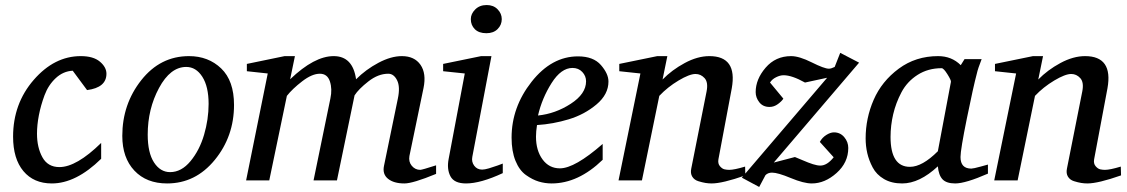

<svg xmlns="http://www.w3.org/2000/svg" viewBox="-20 -717 4477 763"><path d="M403 -424Q403 -369 326 -359L269 -436Q231 -434 201.5 -406.5Q172 -379 157 -338.5Q142 -298 134.5 -259Q127 -220 127 -186Q127 -131 148.5 -92Q170 -53 216 -53Q284 -53 382 -149V-86Q282 12 186 12Q114 12 73 -37Q32 -86 32 -174Q32 -305 114 -399.5Q196 -494 301 -494Q351 -494 377 -472Q403 -450 403 -424Z M910 -300Q910 -175 833.5 -81.5Q757 12 644 12Q562 12 514 -39Q466 -90 466 -177Q466 -303 541.5 -398.5Q617 -494 731 -494Q808 -494 859 -445Q910 -396 910 -300ZM809 -304Q809 -373 784 -412Q759 -451 720 -451Q657 -451 612 -367.5Q567 -284 567 -182Q567 -110 592 -71.5Q617 -33 656 -33Q701 -33 737 -76.5Q773 -120 791 -181.5Q809 -243 809 -304Z M1713 -26Q1621 12 1587 12Q1545 12 1522 -6.5Q1499 -25 1506 -58L1561 -325Q1571 -372 1558 -398Q1545 -424 1523 -424Q1483 -424 1444 -393.5Q1405 -363 1389 -338L1319 0H1226L1293 -326Q1301 -363 1291 -393.5Q1281 -424 1251 -424Q1220 -424 1181 -394Q1142 -364 1120 -336L1050 0H958L1044 -425L961 -434V-463L1111 -494H1152L1133 -402Q1229 -494 1306 -494Q1382 -494 1395 -402Q1434 -441 1484 -467.5Q1534 -494 1577 -494Q1627 -494 1651 -459.5Q1675 -425 1663 -367L1607 -97Q1603 -74 1616.5 -58Q1630 -42 1650 -42Q1657 -42 1713 -60Z M1974 -641Q1974 -618 1957.5 -601.5Q1941 -585 1913 -585Q1883 -585 1867 -601Q1851 -617 1851 -641Q1851 -662 1868.5 -679.5Q1886 -697 1914 -697Q1941 -697 1957.5 -680Q1974 -663 1974 -641ZM1978 -29Q1890 12 1832 12Q1785 12 1770 -16.5Q1755 -45 1763 -86L1827 -425L1741 -434V-463L1892 -494H1933L1857 -94Q1853 -74 1864.5 -58.5Q1876 -43 1896 -43Q1906 -43 1923 -48Q1940 -53 1958 -59.5Q1976 -66 1978 -67Z M2398 -393Q2398 -342 2350.5 -302Q2303 -262 2240.5 -243Q2178 -224 2114 -220Q2110 -194 2110 -174Q2110 -119 2136 -83.5Q2162 -48 2205 -48Q2264 -48 2375 -145V-82Q2278 12 2172 12Q2146 12 2121 4.5Q2096 -3 2070 -21.5Q2044 -40 2028.5 -78Q2013 -116 2013 -170Q2013 -291 2092.5 -392Q2172 -493 2277 -493Q2338 -493 2368 -458.5Q2398 -424 2398 -393ZM2309 -394Q2309 -415 2294 -431Q2279 -447 2255 -447Q2210 -447 2172 -387Q2134 -327 2118 -258Q2187 -265 2248 -304.5Q2309 -344 2309 -394Z M2942 -20Q2851 12 2808 12Q2796 12 2783.5 10Q2771 8 2755 3Q2739 -2 2731 -15Q2723 -28 2727 -47L2788 -354Q2795 -390 2780 -406.5Q2765 -423 2744 -423Q2720 -423 2676.5 -397Q2633 -371 2600 -336L2531 0H2438L2525 -425L2441 -434V-463L2592 -494H2632L2613 -401Q2650 -439 2701 -466.5Q2752 -494 2799 -494Q2911 -494 2888 -366L2835 -84Q2832 -67 2841 -56.5Q2850 -46 2859.5 -44Q2869 -42 2878 -42Q2898 -42 2941 -55Z M3394 -468 3055 -71 3139 -93Q3145 -91 3169 -80.5Q3193 -70 3210.5 -64.5Q3228 -59 3240 -59Q3267 -59 3293 -92L3238 -153Q3247 -170 3263.5 -180.5Q3280 -191 3294 -191Q3319 -191 3335 -172Q3351 -153 3351 -129Q3351 -71 3304.5 -29.5Q3258 12 3206 12Q3174 12 3122.5 -9.5Q3071 -31 3048 -31Q3032 -31 3022 -21L2997 26L2928 -11L3267 -408L3179 -389Q3127 -418 3094 -418Q3080 -418 3064 -410Q3048 -402 3040 -389L3093 -325Q3087 -315 3071.5 -303.5Q3056 -292 3038 -292Q3012 -292 2997.5 -310.5Q2983 -329 2983 -351Q2983 -402 3022.5 -448Q3062 -494 3124 -494Q3156 -494 3206 -469Q3256 -444 3274 -444Q3283 -444 3297 -451L3319 -507Z M3906 -27Q3817 12 3776 12Q3741 12 3725.5 -4.5Q3710 -21 3707 -56Q3634 12 3565 12Q3523 12 3493 -5.5Q3463 -23 3448 -51.5Q3433 -80 3426.5 -108.5Q3420 -137 3420 -167Q3420 -247 3452 -320.5Q3484 -394 3551.5 -444Q3619 -494 3708 -494Q3762 -494 3798 -458L3813 -482H3881Q3866 -444 3862 -425Q3848 -373 3822.5 -247.5Q3797 -122 3797 -93Q3797 -47 3840 -47Q3848 -47 3877 -55L3906 -63ZM3759 -392Q3760 -398 3745 -422Q3730 -446 3722 -446Q3668 -446 3626.5 -419.5Q3585 -393 3562.5 -350.5Q3540 -308 3529.5 -263Q3519 -218 3519 -173Q3519 -54 3596 -54Q3645 -54 3707 -116Z M4435 -20Q4344 12 4301 12Q4289 12 4276.5 10Q4264 8 4248 3Q4232 -2 4224 -15Q4216 -28 4220 -47L4281 -354Q4288 -390 4273 -406.5Q4258 -423 4237 -423Q4213 -423 4169.5 -397Q4126 -371 4093 -336L4024 0H3931L4018 -425L3934 -434V-463L4085 -494H4125L4106 -401Q4143 -439 4194 -466.5Q4245 -494 4292 -494Q4404 -494 4381 -366L4328 -84Q4325 -67 4334 -56.5Q4343 -46 4352.5 -44Q4362 -42 4371 -42Q4391 -42 4434 -55Z"/></svg>

Font: Veleka
Style: Italic
Weight: 400
Italic angle: -12°
Designer: Stefan Peev, Context Ltd, 2016; SIL International, 1997-2014.
Foundry: Stefan Peev, Context Ltd, 2016
Version: Version 1.000